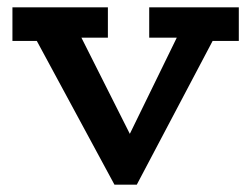

<svg xmlns="http://www.w3.org/2000/svg" viewBox="-20 -491 687 525"><path d="M293 14 58 -421H186L335 -125L479 -420H583L354 14ZM14 -379V-471H275V-388H119L115 -379ZM388 -388V-471H633V-379H531L527 -388Z"/></svg>

Font: BioRhyme SemiBold
Style: Regular
Weight: 600
Designer: Aoife Mooney
Foundry: Aoife Mooney Type
Version: Version 1.600;gftools[0.9.33]